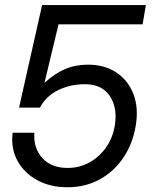

<svg xmlns="http://www.w3.org/2000/svg" viewBox="-20 -748 616 777"><path d="M252.9 9.8Q183.1 9.8 130.1 -19.3Q77.1 -48.3 50.3 -98.1Q23.4 -147.9 31.2 -210.9H119.1Q114.7 -148.9 151.1 -108.6Q187.5 -68.4 253.9 -68.4Q301.3 -68.4 341.3 -90.3Q381.3 -112.3 408.7 -150.6Q436 -189 444.3 -238.3Q456.5 -312 424.3 -359.6Q392.1 -407.2 324.2 -407.2Q264.2 -407.2 215.1 -383.1Q166 -358.9 141.6 -312.5H57.1L150.4 -727.5H570.3L557.1 -649.4H216.8L160.2 -413.6H161.1Q201.7 -450.7 243.4 -468.5Q285.2 -486.3 336.4 -486.3Q403.3 -486.3 450.9 -454.6Q498.5 -422.9 520 -367.2Q541.5 -311.5 529.3 -239.3Q517.1 -166 479.2 -109.9Q441.4 -53.7 383.5 -22Q325.7 9.8 252.9 9.8Z"/></svg>

Font: Inter Display
Style: Italic
Weight: 400
Italic angle: -9.39999°
Designer: Rasmus Andersson
Foundry: rsms
Version: Version 4.000;git-a52131595